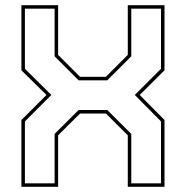

<svg xmlns="http://www.w3.org/2000/svg" viewBox="-20 -720 716 740"><path d="M62.5 0V-257.5L159 -354L62.5 -449V-700H204V-508.5L288.5 -424H388L472.5 -508.5V-700H614V-449L518.5 -354L614 -257.5V0H472.5V-198.5L388 -282.5H288.5L204 -198.5V0ZM76 -13.5H190.5V-204L283 -296H393.5L486 -204V-13.5H600.5V-252L499.5 -354L600.5 -455V-686.5H486V-503L393.5 -410.5H283L190.5 -503V-686.5H76V-455L178 -354L76 -252Z"/></svg>

Font: Tourney Thin Thin
Style: Regular
Weight: 250
Version: Version 1.015